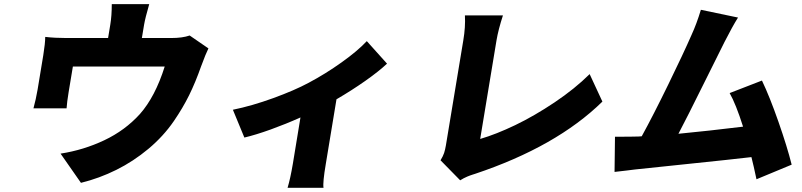

<svg xmlns="http://www.w3.org/2000/svg" viewBox="-20 -810 3844 920"><path d="M140.3 -290.8Q152 -333.5 160.2 -381L187.5 -546.2Q196.7 -603.3 196.7 -633.2Q243.6 -627.8 297.9 -627.8H497.9L508.5 -692.1Q515.6 -734.7 515.6 -790.1H695Q675.8 -723.4 670.5 -692.1L659.8 -627.8H800.1Q854.4 -627.8 888.8 -639.9L978.7 -578.1Q966.3 -553.6 943.5 -491.8Q916.2 -414.4 886 -353.3Q855.8 -292.3 813.2 -230.1Q762.8 -156.6 690.9 -96.6Q619 -36.6 537.5 3.9Q456 44.4 367.9 66.1L270.2 -73.9Q380.3 -90.9 479.8 -138Q579.2 -185 650.6 -263.8Q723.7 -346.6 769.2 -491.1H329.2L308.9 -369Q300.8 -319.6 299 -290.8Z M1737.6 -612.9 1834.5 -505Q1795.1 -468 1730.3 -422.4Q1665.5 -376.8 1592.3 -334.2L1541.2 -24.9Q1525.9 65.3 1530.2 89.8H1358Q1371.1 46.5 1383.2 -24.9L1419.7 -247.2Q1350.1 -215.9 1277.3 -189.6Q1204.5 -163.4 1150.9 -150.9L1095.9 -284.1Q1186.8 -302.6 1289.2 -339.8Q1391.7 -377.1 1458.5 -413Q1540.1 -456.3 1617.2 -511.4Q1694.2 -566.4 1737.6 -612.9Z M2185 54 2090.9 -41.9Q2103 -61.8 2108 -76.9Q2112.9 -92 2116.5 -112.9L2199.9 -616.1Q2210.9 -681.1 2207.7 -736.2H2389.9Q2367.5 -667.3 2359 -616.1L2280.9 -144.2Q2357.2 -166.5 2448.7 -210.4Q2540.1 -254.3 2637.3 -319.4Q2734.4 -384.6 2805.4 -454.9L2866.5 -323.2Q2646 -107.2 2256 23.1Q2255.7 23.1 2246.4 26.1Q2237.2 29.1 2232.8 30.7Q2228.3 32.3 2219.3 36Q2210.2 39.8 2201.9 44.2Q2193.5 48.7 2185 54Z M3773.4 -21 3604.8 49Q3591.3 -15.3 3580.6 -57.2Q3487.2 -46.2 3271.8 -24Q3056.5 -1.8 3022.7 2.1Q3021.3 2.1 2982.8 7.1Q2944.2 12.1 2924.7 13.8L2926.8 -154.8Q3007.5 -154.8 3039.8 -155.9L3055 -157Q3109.4 -256 3182.2 -405.2Q3255 -554.3 3293.3 -642Q3318.2 -696 3338.4 -763.1L3516.3 -725.9Q3489.7 -683.6 3451.7 -609Q3438.2 -582.7 3354 -412.8Q3269.9 -242.9 3230.8 -169Q3375.4 -182.9 3540.5 -203.1Q3506 -311.8 3476.2 -364L3631 -424Q3668.3 -346.2 3710 -226.7Q3751.8 -107.2 3773.4 -21Z"/></svg>

Font: Karasuma Gothic
Style: Italic
Weight: 900
Italic angle: -9.39999°
Designer: Rasmus Andersson / Ryoko Nishizuka
Foundry: Genbu
Version: Version 1.00